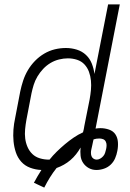

<svg xmlns="http://www.w3.org/2000/svg" viewBox="-20 -760 590 872"><path d="M181 92 134 70Q142 55 150.5 40.5Q159 26 168 12Q142 11 117.5 2Q93 -7 76.5 -25.5Q60 -44 52 -68Q44 -92 41.5 -118Q39 -144 41 -171Q43 -198 49 -225L72 -345Q77 -369 85 -393.5Q93 -418 106.5 -441Q120 -464 139 -483.5Q158 -503 181 -516.5Q204 -530 229 -536Q254 -542 279 -542Q305 -542 329 -534.5Q353 -527 370.5 -510.5Q388 -494 397 -471Q406 -448 409 -424L471 -740H524L414 -176Q420 -177 425.5 -177.5Q431 -178 436 -178Q456 -178 475 -171.5Q494 -165 504 -150Q514 -135 515.5 -115Q517 -95 513 -75Q510 -58 503 -41.5Q496 -25 483 -12.5Q470 0 452.5 6Q435 12 418 12Q399 12 383.5 3.5Q368 -5 358 -19.5Q348 -34 346 -52.5Q344 -71 346 -90Q337 -74 325.5 -59.5Q314 -45 300 -33Q286 -21 270 -12Q254 -3 237 3Q221 23 207 45.5Q193 68 181 92ZM202 -35H205Q220 -54 238 -71.5Q256 -89 275 -105Q294 -121 314.5 -135Q335 -149 357 -159Q359 -166 360.5 -173.5Q362 -181 363 -188L387 -308Q391 -330 393 -351.5Q395 -373 393 -394Q391 -415 384 -434Q377 -453 363.5 -467.5Q350 -482 330 -488.5Q310 -495 288 -495Q269 -495 248.5 -490Q228 -485 209.5 -474Q191 -463 176 -447Q161 -431 150 -412.5Q139 -394 133 -374.5Q127 -355 123 -336L100 -216Q96 -194 94 -172.5Q92 -151 94.5 -131Q97 -111 105 -92.5Q113 -74 127 -60.5Q141 -47 161 -41Q181 -35 202 -35ZM419 -35Q427 -35 435 -39.5Q443 -44 449 -51Q455 -58 457.5 -66.5Q460 -75 462 -83Q464 -92 464 -101Q464 -110 460 -117.5Q456 -125 448 -128Q440 -131 431 -131Q424 -131 417.5 -130Q411 -129 405 -127L403 -119Q401 -109 399 -100Q397 -91 395 -82Q393 -74 393 -66Q393 -58 395.5 -51Q398 -44 404.5 -39.5Q411 -35 419 -35Z"/></svg>

Font: Lode Dark
Style: Italic
Weight: 400
Italic angle: -11°
Monospace: yes
Designer: Belleve Invis
Foundry: Belleve Invis
Version: Version 29.2.0; ttfautohint (v1.8.3)